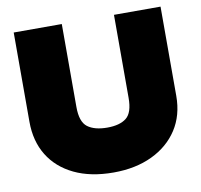

<svg xmlns="http://www.w3.org/2000/svg" viewBox="-79 -784 919 877"><g transform="rotate(-10 380.5 -345.5)"><path d="M379 9Q273 9 197 -27.5Q121 -64 80.5 -130Q40 -196 40 -286V-700H263V-315Q263 -246 295 -222Q327 -198 386 -198Q444 -198 474.5 -222Q505 -246 505 -315V-700H721V-286Q721 -196 678 -130Q635 -64 558 -27.5Q481 9 379 9Z"/></g></svg>

Font: REM Black
Style: Regular
Weight: 900
Designer: Octavio Pardo
Foundry: Ashler Design
Version: Version 1.005;gftools[0.9.28]